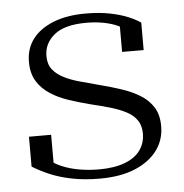

<svg xmlns="http://www.w3.org/2000/svg" viewBox="-44 -569 594 621"><g transform="rotate(-5 253.0 -258.0)"><path d="M407 -123Q407 -149 395 -166.5Q383 -184 361 -195.5Q339 -207 310 -215.5Q281 -224 247 -232Q212 -241 178.5 -252Q145 -263 118.5 -280Q92 -297 76 -322.5Q60 -348 60 -386Q60 -429 83.5 -460Q107 -491 151 -508.5Q195 -526 256 -526Q300 -526 335 -519Q370 -512 394.5 -501.5Q419 -491 433 -481V-392H363V-488Q370 -487 375.5 -483Q381 -479 385 -473Q389 -467 391 -461.5Q393 -456 391 -453Q379 -467 358.5 -476.5Q338 -486 312 -491Q286 -496 256 -496Q185 -496 151.5 -468.5Q118 -441 118 -400Q118 -373 131.5 -356Q145 -339 168 -327.5Q191 -316 221 -308Q251 -300 284 -291Q319 -282 352 -271Q385 -260 411 -244Q437 -228 452.5 -203.5Q468 -179 468 -142Q468 -97 442.5 -63Q417 -29 370 -9.5Q323 10 256 10Q207 10 166.5 2Q126 -6 94.5 -19.5Q63 -33 39 -48V-145H111V-32Q104 -37 99 -41.5Q94 -46 91.5 -50.5Q89 -55 88.5 -60Q88 -65 90 -70Q109 -53 134.5 -42Q160 -31 191 -25.5Q222 -20 256 -20Q306 -20 340 -33Q374 -46 390.5 -69.5Q407 -93 407 -123Z"/></g></svg>

Font: Roboto Serif 120pt Expanded Light
Style: Regular
Weight: 300
Width: 7
Designer: Greg Gazdowicz
Foundry: Commercial Type
Version: Version 1.008